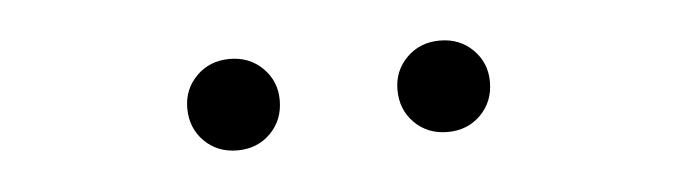

<svg xmlns="http://www.w3.org/2000/svg" viewBox="-24 -794 643 182"><g transform="rotate(-5 297.0 -703.5)"><path d="M197 -660Q178 -660 165.5 -672.5Q153 -685 153 -704Q153 -722 165.5 -734.5Q178 -747 197 -747Q216 -747 228.5 -734.5Q241 -722 241 -704Q241 -685 228.5 -672.5Q216 -660 197 -660ZM397 -660Q378 -660 365.5 -672.5Q353 -685 353 -704Q353 -722 365.5 -734.5Q378 -747 397 -747Q416 -747 428.5 -734.5Q441 -722 441 -704Q441 -685 428.5 -672.5Q416 -660 397 -660Z"/></g></svg>

Font: Noto Sans JP Thin Light
Style: Regular
Weight: 300
Version: Version 2.004-H2;hotconv 1.0.118;makeotfexe 2.5.65603